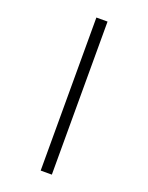

<svg xmlns="http://www.w3.org/2000/svg" viewBox="-180 -850 911 1180"><g transform="rotate(20 275.5 -259.5)"><path d="M239 -760V241H312V-760Z"/></g></svg>

Font: Noto Sans Buginese
Style: Regular
Weight: 400
Designer: Monotype Design Team
Foundry: Monotype Imaging Inc.
Version: Version 2.002